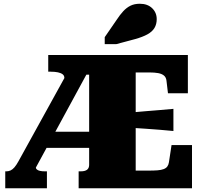

<svg xmlns="http://www.w3.org/2000/svg" viewBox="-20 -1003 1076 1023"><path d="M233 -301H471L475 -215H207ZM682 -404Q719 -408 756 -410.5Q793 -413 830 -416.5Q867 -420 904 -423V-305Q868 -309 831.5 -311.5Q795 -314 757.5 -317Q720 -320 682 -322ZM399 0V-90H409Q423 -90 433 -93Q443 -96 449 -104Q455 -112 455 -126V-605H440L171 -110Q171 -105 176.5 -100Q182 -95 193 -92.5Q204 -90 221 -90H230V0H8V-90H13Q26 -90 36.5 -95Q47 -100 57 -111.5Q67 -123 78 -143L323 -587Q323 -600 314 -607Q305 -614 289 -617.5Q273 -621 251 -621H237V-710H981V-506H875L867 -573Q865 -591 853.5 -600.5Q842 -610 822.5 -613.5Q803 -617 777 -617H703V-94H770Q799 -94 819 -95.5Q839 -97 852 -102Q865 -107 871.5 -116Q878 -125 880 -138L894 -230H1003V0ZM602 -898 538 -805V-768H600L701 -795Q740 -806 765.5 -820Q791 -834 803 -854Q815 -874 815 -901Q815 -936 790.5 -959.5Q766 -983 725 -983Q696 -983 675 -972.5Q654 -962 636.5 -943Q619 -924 602 -898Z"/></svg>

Font: Roboto Serif Black
Style: Regular
Weight: 900
Designer: Greg Gazdowicz
Foundry: Commercial Type
Version: Version 1.008